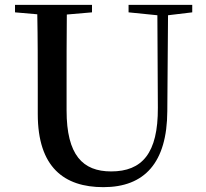

<svg xmlns="http://www.w3.org/2000/svg" viewBox="-20 -755 849 793"><path d="M511 -704 630 -692 632 -310C633 -122 567 -47 439 -47C322 -47 255 -114 255 -299V-397C255 -497 255 -597 256 -695L360 -704V-735H42V-704L134 -696C136 -596 136 -496 136 -397V-284C136 -64 245 18 407 18C577 18 670 -83 671 -296L674 -692L774 -704V-735H511Z"/></svg>

Font: Noto Serif CJK KR SemiBold
Style: Regular
Weight: 600
Designer: Ryoko NISHIZUKA 西塚涼子 (kana & ideographs); Frank Grießhammer (Latin, Greek & Cyrillic); Wenlong ZHANG 张文龙 (bopomofo); San
Foundry: Adobe
Version: Version 2.001;hotconv 1.1.0;makeotfexe 2.6.0